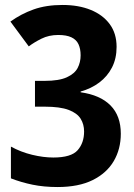

<svg xmlns="http://www.w3.org/2000/svg" viewBox="-20 -744 540 774"><path d="M212 10Q157 10 111 0.5Q65 -9 24 -25V-153Q64 -131 109.5 -120Q155 -109 195 -109Q267 -109 293 -138.5Q319 -168 319 -214Q319 -243 305 -265.5Q291 -288 256.5 -301Q222 -314 160 -314H121V-418H160Q218 -418 249.5 -432.5Q281 -447 293 -470Q305 -493 305 -521Q305 -547 296.5 -565.5Q288 -584 268 -593.5Q248 -603 215 -603Q177 -603 147 -588Q117 -573 96 -557L22 -657Q65 -688 115.5 -706Q166 -724 232 -724Q297 -724 346 -704Q395 -684 422.5 -646.5Q450 -609 450 -555Q450 -508 431.5 -472Q413 -436 380.5 -411.5Q348 -387 305 -375V-372Q384 -361 425.5 -319Q467 -277 467 -205Q467 -143 438.5 -94.5Q410 -46 353.5 -18Q297 10 212 10Z"/></svg>

Font: Noto Sans Bengali SemiCondensed
Style: Bold
Weight: 700
Width: 4
Designer: Jelle Bosma - Monotype Design Team
Foundry: Monotype Imaging Inc.
Version: Version 2.003